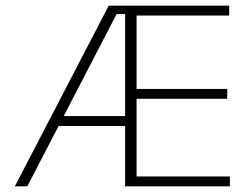

<svg xmlns="http://www.w3.org/2000/svg" viewBox="-20 -659 888 679"><path d="M76.5 0H32.5L364.5 -639H431V-609.5H392.5ZM436.5 -213.5H172.5V-248.5H436.5ZM793 0H435V-35H793ZM463 0H422.5V-639H463ZM783.5 -309.5H445V-344.5H783.5ZM790.5 -604H434V-639H790.5Z"/></svg>

Font: Anek Devanagari ExtraLight
Style: Regular
Weight: 250
Designer: Kailash Malviya (Devanagari) & Yesha Goshar (Latin)
Foundry: Ek Type
Version: Version 1.003